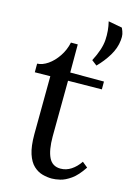

<svg xmlns="http://www.w3.org/2000/svg" viewBox="-122 -847 630 924"><g transform="rotate(15 193.5 -385.0)"><path d="M299 -565 273 -585Q306 -648 309 -695Q312 -742 301 -786L370 -773Q378 -756 380.5 -743.5Q383 -731 381 -713Q377 -673 354 -635Q331 -597 299 -565ZM232 16Q209 16 185 9.5Q161 3 140.5 -16Q120 -35 108 -71.5Q96 -108 96 -168L98 -458L21 -457V-500Q47 -501 74 -519.5Q101 -538 122.5 -570Q144 -602 152 -640H186V-500H354V-461L186 -459L184 -181Q184 -113 201.5 -77Q219 -41 260 -41Q288 -41 312.5 -57Q337 -73 356 -101L383 -79Q354 -35 325.5 -15Q297 5 273 10.5Q249 16 232 16Z"/></g></svg>

Font: Lora
Style: Regular
Weight: 400
Designer: Olga Karpushina, Alexei Vanyashin (Cyrillic)
Foundry: Cyreal
Version: Version 3.005; ttfautohint (v1.8.4.7-5d5b)